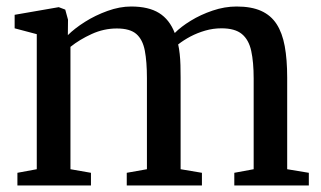

<svg xmlns="http://www.w3.org/2000/svg" viewBox="-20 -570 987 590"><path d="M33.5 0V-39L93 -50V-465L25 -483V-524.5L160.5 -548L180.5 -540.5L189 -509.5L188.5 -462Q209 -482.5 241 -502.8Q273 -523 310.5 -536.5Q348 -550 383 -550Q436.5 -550 468.8 -530Q501 -510 517 -468.5Q535.5 -487.5 566 -506.2Q596.5 -525 633.5 -537.5Q670.5 -550 707 -550Q752.5 -550 782.5 -536.5Q812.5 -523 830 -496Q847.5 -469 855 -428Q862.5 -387 862.5 -331.5V-50L929 -39V0H700V-39L759.5 -50V-328.5Q759.5 -379 752 -413.5Q744.5 -448 723.2 -465.5Q702 -483 660.5 -483Q635 -483 610.8 -476Q586.5 -469 565.2 -457.8Q544 -446.5 527.5 -433.5Q530.5 -420.5 532.2 -404.2Q534 -388 534.5 -369.8Q535 -351.5 535 -332.5V-50L600.5 -39V0H369.5V-39L431.5 -50V-330Q431.5 -380.5 425 -414.5Q418.5 -448.5 399 -465.5Q379.5 -482.5 339 -482.5Q299 -482.5 261.8 -465.5Q224.5 -448.5 196.5 -426V-50L259.5 -39V0Z"/></svg>

Font: Merriweather 60pt
Style: Regular
Weight: 400
Version: Version 2.100